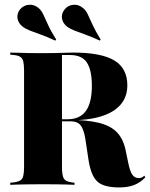

<svg xmlns="http://www.w3.org/2000/svg" viewBox="-20 -798 647 829"><path d="M83.9 -145.2V-492.7Q83.9 -518.5 80.6 -532.3Q77.4 -546 67.7 -552.4Q58.1 -558.9 38.7 -560.5L24.2 -562.1V-571Q37.9 -571 57.3 -570.2Q76.6 -569.4 101.2 -569Q125.8 -568.5 153.2 -568.5H165.3Q193.5 -568.5 217.7 -569Q241.9 -569.4 262.1 -570.2Q282.3 -571 296 -571Q416.9 -571 473.4 -537.1Q529.8 -503.2 529.8 -429.8Q529.8 -380.6 501.2 -346.8Q472.6 -312.9 416.5 -295.6Q360.5 -278.2 277.4 -278.2H175.8V-283.1H271.8Q325 -283.1 350.8 -319Q376.6 -354.8 376.6 -427.4Q376.6 -495.2 355.2 -527.8Q333.9 -560.5 281.5 -560.5H247.6V-145.2ZM494.4 11.3Q428.2 11.3 400.4 -14.1Q372.6 -39.5 362.1 -108.1L350 -188.7Q345.2 -221.8 337.5 -240.3Q329.8 -258.9 317.3 -266.5Q304.8 -274.2 283.1 -274.2H180.6V-280.6H270.2Q354.8 -280.6 406.9 -267.7Q458.9 -254.8 486.3 -225.4Q513.7 -196 523.4 -144.4L534.7 -90.3Q541.9 -56.5 552 -42.7Q562.1 -29 579.8 -29Q586.3 -29 592.3 -31.9Q598.4 -34.7 603.2 -39.5L607.3 -32.3Q586.3 -9.7 559.3 0.8Q532.3 11.3 494.4 11.3ZM153.2 -2.4Q125.8 -2.4 101.2 -2Q76.6 -1.6 57.3 -1.2Q37.9 -0.8 24.2 0V-8.9L38.7 -10.5Q58.1 -12.9 67.7 -19Q77.4 -25 80.6 -39.1Q83.9 -53.2 83.9 -78.2V-145.2H247.6V-78.2Q247.6 -40.3 255.6 -27Q263.7 -13.7 290.3 -10.5L301.6 -8.9V0Q290.3 -0.8 271.4 -1.2Q252.4 -1.6 229 -2Q205.6 -2.4 178.2 -2.4H166.1ZM218.5 -622.6Q182.3 -639.5 154.8 -649.2Q127.4 -658.9 108.9 -666.1Q90.3 -673.4 76.6 -683.9Q58.9 -698.4 55.6 -718.5Q52.4 -738.7 66.1 -757.3Q82.3 -775.8 105.2 -777.4Q128.2 -779 146 -763.7Q158.1 -754 166.9 -735.5Q175.8 -716.9 187.9 -689.9Q200 -662.9 222.6 -627.4ZM411.3 -622.6Q374.2 -639.5 347.2 -649.2Q320.2 -658.9 301.2 -666.1Q282.3 -673.4 268.5 -683.9Q250.8 -698.4 247.6 -718.5Q244.4 -738.7 258.9 -757.3Q274.2 -775.8 297.2 -777.4Q320.2 -779 337.9 -763.7Q350.8 -754 359.3 -735.5Q367.7 -716.9 380.2 -689.9Q392.7 -662.9 414.5 -627.4Z"/></svg>

Font: Playfair 144pt SemiCondensed Black
Style: Regular
Weight: 900
Width: 4
Designer: Claus Eggers Sørensen
Foundry: Claus Eggers Sørensen
Version: Version 2.203